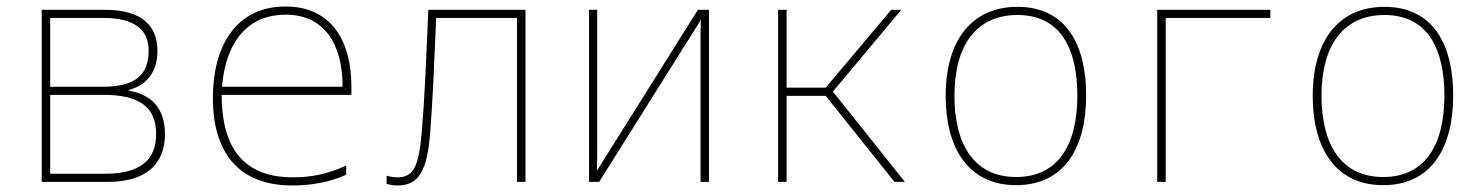

<svg xmlns="http://www.w3.org/2000/svg" viewBox="-20 -558 4544 589"><path d="M108 0H310C428 0 486 -54 486 -147C486 -224 446 -268 375 -280V-282C428 -296 463 -335 463 -402C463 -475 420 -528 301 -528H108ZM134 -292V-503H297C399 -503 436 -462 436 -402C436 -330 396 -292 298 -292ZM134 -25V-267H298C404 -267 459 -232 459 -147C459 -66 409 -25 302 -25Z M877 11C937 11 994 0 1042 -22V-50C989 -26 941 -14 878 -14C726 -14 660 -106 660 -267H1058V-293C1058 -429 999 -538 856 -538C701 -538 633 -413 633 -257C633 -102 702 11 877 11ZM661 -292C673 -437 746 -513 856 -513C975 -513 1031 -423 1031 -292Z M1199 11C1266 11 1291 -35 1300 -155C1308 -261 1311 -338 1318 -503H1566V0H1592V-528H1294C1286 -345 1283 -263 1274 -155C1265 -44 1247 -14 1199 -14C1187 -14 1177 -16 1166 -19V6C1175 9 1187 11 1199 11Z M1787 0H1818L2130 -497C2129 -467 2129 -451 2129 -421V0H2155V-528H2121L1811 -34C1812 -64 1812 -81 1812 -113V-528H1787Z M2367 0H2393V-264H2513L2724 0H2756L2535 -277L2745 -528H2714L2513 -289H2393V-528H2367Z M3097 10C3244 10 3312 -103 3312 -266C3312 -419 3252 -537 3101 -537C2961 -537 2881 -434 2881 -264C2881 -102 2952 10 3097 10ZM3097 -15C2969 -15 2908 -114 2908 -264C2908 -421 2977 -512 3101 -512C3236 -512 3285 -405 3285 -265C3285 -115 3227 -15 3097 -15Z M3530 0H3556V-503H3877V-528H3530Z M4223 10C4370 10 4438 -103 4438 -266C4438 -419 4378 -537 4227 -537C4087 -537 4007 -434 4007 -264C4007 -102 4078 10 4223 10ZM4223 -15C4095 -15 4034 -114 4034 -264C4034 -421 4103 -512 4227 -512C4362 -512 4411 -405 4411 -265C4411 -115 4353 -15 4223 -15Z"/></svg>

Font: Noto Sans Mono SemiCondensed Thin
Style: Regular
Weight: 100
Width: 4
Designer: Monotype Design Team
Foundry: Monotype Imaging Inc.
Version: Version 2.014